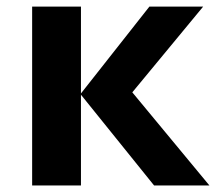

<svg xmlns="http://www.w3.org/2000/svg" viewBox="-20 -566 659 586"><path d="M436 -545.9H600.1L383.8 -284.2L619.1 0H450.2L227.1 -276.9V0H78.1V-545.9H227.1V-280.8Z"/></svg>

Font: Zoram GWebM
Style: Bold
Weight: 700
Foundry: Ascender Corporation
Version: Version 1.000